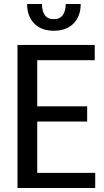

<svg xmlns="http://www.w3.org/2000/svg" viewBox="-20 -934 517 954"><path d="M413.1 -330.1H165V-75.2H453.1V0H66.9V-710.9H450.7V-634.8H165V-405.8H413.1ZM380.9 -914.1Q380.9 -853 345.2 -817.1Q309.6 -781.2 247.6 -781.2Q185.5 -781.2 150.1 -817.1Q114.7 -853 114.7 -914.1H188.5Q188.5 -879.9 202.4 -859.4Q216.3 -838.9 247.6 -838.9Q278.3 -838.9 292.5 -859.6Q306.6 -880.4 306.6 -914.1Z"/></svg>

Font: Franco
Style: Regular
Weight: 400
Designer: Google
Version: Version 1.200311; 2013